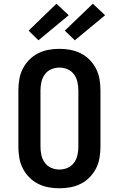

<svg xmlns="http://www.w3.org/2000/svg" viewBox="-20 -1006 640 1034"><path d="M300 8Q270 8 240.5 2.5Q211 -3 184.5 -16.5Q158 -30 137 -51.5Q116 -73 102.5 -99.5Q89 -126 84 -156Q79 -186 79 -215V-520Q79 -549 84 -579Q89 -609 102.5 -635.5Q116 -662 137 -683.5Q158 -705 184.5 -718.5Q211 -732 240.5 -737.5Q270 -743 300 -743Q330 -743 359.5 -737.5Q389 -732 415.5 -718.5Q442 -705 463 -683.5Q484 -662 497.5 -635.5Q511 -609 516 -579Q521 -549 521 -520V-215Q521 -186 516 -156Q511 -126 497.5 -99.5Q484 -73 463 -51.5Q442 -30 415.5 -16.5Q389 -3 359.5 2.5Q330 8 300 8ZM300 -93Q323 -93 344 -102Q365 -111 378.5 -129.5Q392 -148 397 -170.5Q402 -193 402 -215V-520Q402 -542 397 -564.5Q392 -587 378.5 -605.5Q365 -624 344 -633Q323 -642 300 -642Q277 -642 256 -633Q235 -624 221.5 -605.5Q208 -587 203 -564.5Q198 -542 198 -520V-215Q198 -193 203 -170.5Q208 -148 221.5 -129.5Q235 -111 256 -102Q277 -93 300 -93ZM383 -789 329 -841 480 -986 546 -924ZM187 -789 134 -841 284 -986 350 -924Z"/></svg>

Font: Iosevka Etoile
Style: Bold
Weight: 700
Designer: Belleve Invis
Foundry: Belleve Invis
Version: Version 28.1.0; ttfautohint (v1.8.4)